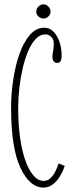

<svg xmlns="http://www.w3.org/2000/svg" viewBox="-20 -836 329 866"><path d="M176.5 10Q113.5 10 71.8 -80Q30 -170 30 -349Q30 -412 39.5 -475.8Q49 -539.5 67.8 -592.8Q86.5 -646 114.8 -678.5Q143 -711 180 -711Q204.5 -711 222 -692.5Q239.5 -674 248.8 -645.5Q258 -617 258 -586.5Q258 -566 252.5 -559Q247 -552 238 -552Q228.5 -552 222.5 -559Q216.5 -566 216.5 -581Q216.5 -590 218 -597.2Q219.5 -604.5 221 -614.2Q222.5 -624 222.5 -640Q222.5 -659 210.8 -670Q199 -681 184.5 -681Q161 -681 141.5 -660.8Q122 -640.5 107.2 -606Q92.5 -571.5 82.5 -528.5Q72.5 -485.5 67.2 -439.2Q62 -393 62 -350Q62 -287.5 68 -235.5Q74 -183.5 84.8 -143.5Q95.5 -103.5 110 -76Q124.5 -48.5 141.2 -34.2Q158 -20 176.5 -20Q195 -20 208.5 -33.2Q222 -46.5 230.8 -65Q239.5 -83.5 244.5 -99L272 -88Q264.5 -64.5 251 -42Q237.5 -19.5 218.8 -4.8Q200 10 176.5 10ZM176 -752.5Q163.5 -752.5 153.5 -761.8Q143.5 -771 143.5 -783.5Q143.5 -796.5 153.5 -806.5Q163.5 -816.5 176 -816.5Q188.5 -816.5 198.2 -806.5Q208 -796.5 208 -783.5Q208 -771 198.2 -761.8Q188.5 -752.5 176 -752.5Z"/></svg>

Font: Imbue Thin
Style: Regular
Weight: 100
Designer: Tyler Finck
Foundry: Etcetera Type Company
Version: Version 1.102